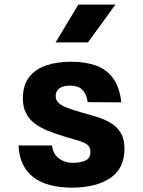

<svg xmlns="http://www.w3.org/2000/svg" viewBox="-20 -832 640 860"><path d="M301.5 8.5Q247.5 8.5 204.2 -3Q161 -14.5 130.2 -37.8Q99.5 -61 82.2 -96.8Q65 -132.5 63 -180.5H213Q217.5 -141.5 244.2 -122Q271 -102.5 304 -102.5Q338.5 -102.5 361.8 -112.5Q385 -122.5 385 -151.5Q385 -173 370.8 -184Q356.5 -195 329.8 -202.5Q303 -210 265.5 -221.5Q228 -233 195 -246.2Q162 -259.5 136.5 -278.2Q111 -297 96.8 -324.5Q82.5 -352 82.5 -391.5Q82.5 -450 110.2 -486.2Q138 -522.5 186.8 -539Q235.5 -555.5 299 -555.5Q358 -555.5 405.5 -540Q453 -524.5 484 -485Q515 -445.5 523.5 -373.5L373 -374.5Q367.5 -406.5 355.5 -422.2Q343.5 -438 327.8 -443.2Q312 -448.5 295.5 -448.5Q274 -448.5 259.2 -443Q244.5 -437.5 237 -427Q229.5 -416.5 229.5 -400.5Q229.5 -384 241.8 -371.8Q254 -359.5 280 -349.5Q306 -339.5 346 -328Q379 -319 412.8 -308.8Q446.5 -298.5 474.8 -282Q503 -265.5 520.2 -237.8Q537.5 -210 537.5 -165Q537.5 -77.5 473.8 -34.5Q410 8.5 301.5 8.5ZM229 -642 331 -811.5H497L374 -642Z"/></svg>

Font: Spline Sans Mono
Style: Regular
Weight: 400
Monospace: yes
Designer: Eben Sorkin, Mirko Velimirovic
Foundry: Sorkin Type
Version: Version 1.004